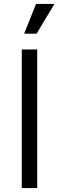

<svg xmlns="http://www.w3.org/2000/svg" viewBox="-20 -950 295 970"><path d="M90 -700H168V0H90ZM162 -930H255L165 -780H102Z"/></svg>

Font: Uncut Sans VF
Style: Regular
Weight: 400
Designer: Kasper Nordkvist
Foundry: Uncut Type
Version: Version 1.100;FEAKit 1.0